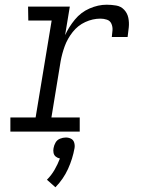

<svg xmlns="http://www.w3.org/2000/svg" viewBox="-20 -558 616 814"><path d="M24 0H318V-60H198L237 -298Q243 -331 254.5 -362.5Q266 -394 288 -422Q310 -450 341.5 -464.5Q373 -479 406 -479Q420 -479 433.5 -474.5Q447 -470 452.5 -457Q458 -444 457 -430Q456 -416 454 -401H521Q524 -422 526 -442.5Q528 -463 524 -482.5Q520 -502 506.5 -516.5Q493 -531 473 -534.5Q453 -538 432 -538Q396 -538 359.5 -522Q323 -506 297.5 -475Q272 -444 256 -409L276 -530H99L100 -471H199L131 -60H24ZM215 236Q249 201 268.5 158Q288 115 296 70Q298 58 294.5 46.5Q291 35 281 30Q271 25 259 25Q247 25 234.5 30Q222 35 215.5 46.5Q209 58 207 70Q205 80 207 90Q209 100 216.5 106Q224 112 234 114Q225 138 211.5 161.5Q198 185 179 204Z"/></svg>

Font: Iosevka Sparkle Light Oblique
Style: Regular
Weight: 300
Italic angle: -9°
Designer: Belleve Invis
Foundry: Belleve Invis
Version: Version 4.5.0; ttfautohint (v1.8.3)